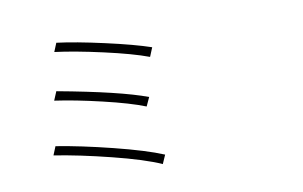

<svg xmlns="http://www.w3.org/2000/svg" viewBox="-77 -890 1654 1049"><g transform="rotate(-10 750.0 -365.0)"><path d="M289.1 -742.2Q391.6 -729.5 550.8 -693.8Q710 -658.2 800.8 -627L780.3 -577.1Q691.4 -610.4 534.7 -645.5Q377.9 -680.7 269.5 -694.3ZM243.2 -481.4Q588.9 -418 737.3 -362.3L714.8 -313.5Q631.8 -346.7 482.9 -381.8Q334 -417 222.7 -432.6ZM186.5 -186.5Q321.3 -165 497.1 -121.1Q672.9 -77.1 768.6 -37.1L747.1 11.7Q656.2 -29.3 480.5 -73.2Q304.7 -117.2 167 -138.7Z"/></g></svg>

Font: Bpmf Zihi Sans Light
Style: Light
Weight: 300
Foundry: But Ko
Version: Version 1.320